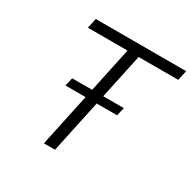

<svg xmlns="http://www.w3.org/2000/svg" viewBox="-156 -851 999 1003"><g transform="rotate(30 344.0 -349.0)"><path d="M233 0 369 -638H130L143 -698H688L675 -638H436L300 0ZM179.4 -318 191.2 -368H502.6L490.8 -318Z"/></g></svg>

Font: Azeret Mono Thin ExtraLight
Style: Italic
Weight: 250
Italic angle: -12°
Version: Version 1.002